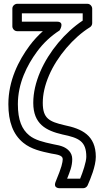

<svg xmlns="http://www.w3.org/2000/svg" viewBox="-20 -772 524 1010"><path d="M360 65C360 28.8 333.5 9.5 313.7 0.7C300.4 -5.3 282 -9.5 258.7 -13.6C206.8 -24.6 163.8 -35.4 133.8 -59.9C95.5 -91.1 74 -139.5 74 -224C74 -333.2 121.6 -428.7 175.6 -501.6C208.2 -545.6 247.3 -582.2 293.5 -612C293.5 -612 323.1 -658 280 -658H95V-702H415V-663.7C322.6 -602.5 237.3 -500.8 192 -395.4C167.6 -338.6 155 -283.7 155 -231C155 -119.6 221.7 -84.8 308.6 -64.6C394.7 -46.8 434 -29.5 434 53C434 79.6 415.2 135 401.5 168H333C347.1 131.9 360 103.3 360 65ZM484 53C484 -61.5 409.1 -94.8 319.3 -113.4C239 -132.2 205 -148.6 205 -231C205 -275.6 215.7 -323.8 238 -375.6C280.7 -475.2 366.8 -575.4 453.1 -628.7C460.3 -633.2 465 -641.4 465 -650V-727C465 -737.7 455.1 -752 440 -752H70C59.3 -752 45 -742.1 45 -727V-633C45 -622.3 54.9 -608 70 -608H205.6C180.6 -585.9 156.2 -559.4 135.4 -531.4C77.6 -453.4 24 -348 24 -224C24 -131.2 49.1 -64.5 102.2 -21.1C144.7 13.6 197.5 24.6 249.3 35.6C279.9 40.8 310 44.5 310 65C310 72.7 308.1 85.4 303.4 101.7C299 117.4 288.7 145.2 272.9 183.4C257.3 221.2 296 218 296 218H418C426.6 218 436.7 212.5 440.9 203.1C455.6 169.8 484 102.3 484 53Z"/></svg>

Font: Fog Sans
Style: Outline
Weight: 700
Foundry: Intel Corporation
Version: Version 1.00